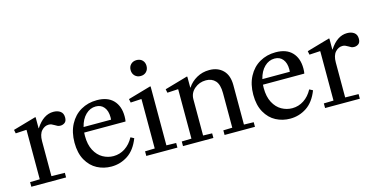

<svg xmlns="http://www.w3.org/2000/svg" viewBox="-75 -1136 2999 1526"><g transform="rotate(-15 1424.5 -373.0)"><path d="M206 -40 316 -38V0H30V-38L110 -40V-445L108 -447L20 -442L14 -472L202 -526L206 -524V-434H208Q270 -530 352 -530Q387 -530 409.5 -513.5Q432 -497 432 -463Q432 -433 416 -421Q400 -409 380 -409Q367 -409 357.5 -413Q348 -417 336 -425Q323 -433 313 -437Q303 -441 290 -441Q257 -441 231.5 -413Q206 -385 206 -328Z M725 -66Q777 -66 820.5 -94.5Q864 -123 892 -175H894L920 -161Q885 -71 823.5 -30.5Q762 10 688 10Q625 10 571.5 -18Q518 -46 485 -104.5Q452 -163 452 -249Q452 -335 486 -399Q520 -463 578.5 -496.5Q637 -530 710 -530Q798 -530 844.5 -481.5Q891 -433 891 -349Q891 -327 888 -309L886 -307H547Q546 -298 546 -279Q546 -208 571.5 -160Q597 -112 638 -89Q679 -66 725 -66ZM780 -351Q781 -358 781 -371Q781 -423 756.5 -453.5Q732 -484 689 -484Q642 -484 605.5 -448.5Q569 -413 554 -351Z M1148 -526 1152 -524V-40L1232 -38V0H976V-38L1056 -40V-445L1054 -447L966 -442L960 -472ZM1032 -691Q1032 -720 1050.5 -738Q1069 -756 1098 -756Q1127 -756 1145 -738Q1163 -720 1163 -691Q1163 -662 1145 -643.5Q1127 -625 1098 -625Q1069 -625 1050.5 -643.5Q1032 -662 1032 -691Z M1450 -526 1454 -524V-434H1456Q1484 -477 1531 -503.5Q1578 -530 1635 -530Q1705 -530 1747.5 -487.5Q1790 -445 1790 -365V-40L1870 -38V0H1620V-38L1694 -40V-325Q1694 -395 1665.5 -426.5Q1637 -458 1588 -458Q1534 -458 1494 -424Q1454 -390 1454 -338V-40L1528 -38V0H1278V-38L1358 -40V-445L1356 -447L1268 -442L1262 -472Z M2196 -66Q2248 -66 2291.5 -94.5Q2335 -123 2363 -175H2365L2391 -161Q2356 -71 2294.5 -30.5Q2233 10 2159 10Q2096 10 2042.5 -18Q1989 -46 1956 -104.5Q1923 -163 1923 -249Q1923 -335 1957 -399Q1991 -463 2049.5 -496.5Q2108 -530 2181 -530Q2269 -530 2315.5 -481.5Q2362 -433 2362 -349Q2362 -327 2359 -309L2357 -307H2018Q2017 -298 2017 -279Q2017 -208 2042.5 -160Q2068 -112 2109 -89Q2150 -66 2196 -66ZM2251 -351Q2252 -358 2252 -371Q2252 -423 2227.5 -453.5Q2203 -484 2160 -484Q2113 -484 2076.5 -448.5Q2040 -413 2025 -351Z M2623 -40 2733 -38V0H2447V-38L2527 -40V-445L2525 -447L2437 -442L2431 -472L2619 -526L2623 -524V-434H2625Q2687 -530 2769 -530Q2804 -530 2826.5 -513.5Q2849 -497 2849 -463Q2849 -433 2833 -421Q2817 -409 2797 -409Q2784 -409 2774.5 -413Q2765 -417 2753 -425Q2740 -433 2730 -437Q2720 -441 2707 -441Q2674 -441 2648.5 -413Q2623 -385 2623 -328Z"/></g></svg>

Font: Minipax
Style: Regular
Weight: 400
Designer: Raphaël Ronot, Igor Stepanchenko (Cyrillic)
Foundry: steppetype
Version: Version 1.002